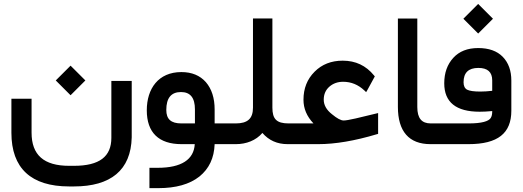

<svg xmlns="http://www.w3.org/2000/svg" viewBox="-20 -747 2709 995"><path d="M662.6 -327.6H557.1V-32.7C557.1 64.5 495.6 112.3 363.3 112.3H338.4C207 112.3 143.6 56.2 143.6 -59.6V-235.4H39.1V-59.1C39.1 125 141.1 219.2 338.4 219.2H363.3C553.7 219.2 658.7 134.8 662.6 -35.2ZM345.7 -253.4 422.4 -330.1 345.7 -406.7 269 -330.1Z M1151.4 0C1159.7 0 1163.6 -17.1 1163.6 -51.8V-57.1C1163.6 -90.8 1159.7 -107.4 1151.4 -107.4H1092.3V-179.7C1092.3 -238.8 1077.1 -286.1 1046.9 -321.3C1016.1 -356 974.1 -373.5 919.9 -373.5C800.8 -373.5 740.7 -287.6 740.7 -175.3C740.7 -60.1 802.7 0 920.4 0H989.3C984.9 79.6 920.4 122.6 797.4 122.6H754.4V228H800.3C891.6 228 962.4 208 1013.2 168C1063.5 127.4 1089.8 71.8 1092.3 0ZM841.8 -177.2C841.8 -239.3 867.2 -270 918 -270C966.3 -270 990.2 -240.2 990.2 -180.2V-107.4H919.9C865.7 -107.4 841.8 -129.9 841.8 -177.2Z M1483.4 0C1491.7 0 1495.6 -17.1 1495.6 -51.8V-57.1C1495.6 -90.8 1491.7 -107.4 1483.4 -107.4H1475.6C1412.6 -107.4 1391.6 -130.9 1391.6 -189V-651.4H1291V-189C1291 -132.8 1263.7 -107.4 1201.7 -107.4H1146.5C1138.2 -107.4 1134.3 -90.8 1134.3 -57.1V-51.8C1134.3 -17.1 1138.2 0 1146.5 0H1202.6C1255.9 0 1306.6 -19 1339.8 -58.1C1373 -19.5 1416.5 0 1470.7 0Z M1478 -107.4C1469.7 -107.4 1465.8 -90.8 1465.8 -57.1V-51.8C1465.8 -17.1 1469.7 0 1478 0H1629.4C1717.3 0 1818.4 -17.1 1932.6 -51.3L1939.5 -53.2V-161.1L1823.7 -133.3C1792 -126 1771 -122.6 1760.7 -122.6C1746.6 -122.6 1726.6 -133.3 1700.7 -154.8C1671.9 -177.2 1657.7 -202.6 1657.7 -230.5C1657.7 -258.3 1667.5 -280.8 1687 -297.9C1706.5 -314.9 1730.5 -323.2 1758.3 -323.2C1799.8 -323.2 1836.4 -308.1 1868.2 -278.3L1877.4 -269.5L1883.8 -280.3L1922.4 -351.1L1918 -356.4C1876.5 -407.2 1822.8 -432.6 1755.9 -432.6C1696.8 -432.6 1648.4 -413.6 1610.4 -375.5C1571.8 -336.9 1552.7 -288.6 1552.7 -230C1552.7 -184.6 1569.8 -144 1604.5 -107.4Z M2233.4 0C2241.7 0 2245.6 -17.1 2245.6 -51.8V-57.1C2245.6 -90.8 2241.7 -107.4 2233.4 -107.4H2212.4C2165.5 -107.4 2142.6 -133.8 2142.6 -192.4V-650.9H2042V-192.9C2042 -66.4 2099.1 0 2210.9 0Z M2227.5 -107.4C2219.2 -107.4 2215.3 -90.8 2215.3 -57.1V-51.8C2215.3 -17.1 2219.2 0 2227.5 0H2407.7C2560.5 0 2629.9 -56.6 2629.9 -173.3V-329.1C2629.9 -380.9 2615.2 -421.9 2585.4 -452.6C2555.7 -482.9 2513.2 -498 2458 -498C2402.8 -498 2359.9 -481 2329.1 -447.3C2297.9 -413.1 2282.2 -369.1 2282.2 -315.4C2282.2 -217.3 2343.3 -168 2465.8 -168C2482.9 -168 2504.4 -168.9 2530.8 -171.4V-169.9C2530.8 -154.8 2528.3 -143.6 2522.9 -135.3C2512.2 -118.7 2477.5 -107.4 2408.7 -107.4ZM2459 -395C2506.8 -395 2530.8 -373.5 2530.8 -330.6V-276.4C2508.8 -273.9 2488.3 -272.5 2469.7 -272.5C2436 -272.5 2413.1 -275.9 2400.9 -282.2C2388.7 -288.6 2382.3 -301.3 2382.3 -320.8C2382.3 -370.1 2407.7 -395 2459 -395ZM2458 -573.2 2534.7 -649.9 2458 -726.6 2381.3 -649.9Z"/></svg>

Font: Shabnam Medium
Style: Regular
Weight: 500
Foundry: DejaVu fonts team - Redesigned by Saber Rastikerdar - Based on Vazir font
Version: Version 5.0.1